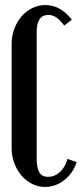

<svg xmlns="http://www.w3.org/2000/svg" viewBox="-20 -729 328 759"><path d="M26 -556Q26 -587 36.5 -615Q47 -643 65 -664Q83 -685 107.5 -697Q132 -709 160 -709Q219 -709 264 -651L234 -628Q216 -651 202 -660.5Q188 -670 172 -670Q125 -670 125 -604V-104Q125 -65 135.5 -47.5Q146 -30 170 -30Q196 -30 216.5 -48.5Q237 -67 247 -101L283 -88Q269 -45 234.5 -17.5Q200 10 158 10Q131 10 107 -2Q83 -14 65 -35Q47 -56 36.5 -84Q26 -112 26 -143Z"/></svg>

Font: Moniqa ExtBd Cond Paragraph
Style: Regular
Weight: 800
Width: 3
Designer: Rajesh Rajput
Foundry: Rajesh Rajput
Version: Version 1.000